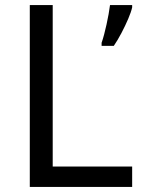

<svg xmlns="http://www.w3.org/2000/svg" viewBox="-20 -734 564 754"><path d="M97 0V-714H187V-80H499V0ZM499 -705Q495 -687 483.5 -660Q472 -633 457 -604.5Q442 -576 427 -554H379V-566Q384 -580 389 -599Q394 -618 398.5 -638.5Q403 -659 406.5 -678.5Q410 -698 412 -714H499Z"/></svg>

Font: Noto Sans Malayalam
Style: Regular
Weight: 400
Designer: Jelle Bosma - Monotype Design Team
Foundry: Monotype Imaging Inc.
Version: Version 2.103